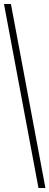

<svg xmlns="http://www.w3.org/2000/svg" viewBox="-20 -828 249 968"><path d="M174 120 0 -808H35L209 120Z"/></svg>

Font: Encode Sans Condensed Thin
Style: Regular
Weight: 100
Width: 3
Designer: Multiple Designers
Foundry: Impallari Type
Version: Version 3.002